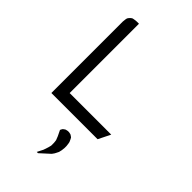

<svg xmlns="http://www.w3.org/2000/svg" viewBox="-260 -661 1011 1011"><g transform="rotate(45 246.0 -155.0)"><path d="M67.9 0V-532.2L69.8 -549.8L71.8 -559.1L76.2 -565.9L85 -575.2L92.8 -580.1L102.1 -582L119.1 -584H136.2V-67.9H445.8L412.1 0ZM232.9 273.9 250 240.2 258.8 213.9 263.2 196.8V175.8L261.2 158.2L252.9 137.2L237.8 106L238.8 102.1L244.1 92.8L250 87.9L257.8 83L262.2 82L271 80.1H279.8L289.1 82L293 83L300.8 87.9L307.1 92.8L312 102.1L317.9 115.2L319.8 125L321.8 141.1V155.8L319.8 173.8L315.9 190.9L305.2 211.9L301.8 216.8L295.9 225.1L242.2 273.9Z"/></g></svg>

Font: Petahja
Style: Regular
Weight: 400
Designer: T. Christopher White
Version: Version 1.1